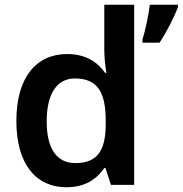

<svg xmlns="http://www.w3.org/2000/svg" viewBox="-20 -780 771 810"><path d="M260 10C341 10 389 -26 420 -71H425L448 0H546V-760H420V-570C420 -536 425 -492 429 -473H423C392 -517 343 -552 263 -552C135 -552 49 -456 49 -270C49 -85 134 10 260 10ZM731 -750V-760H612C607 -717 593 -651 581 -613V-600H653C686 -650 715 -709 731 -750ZM298 -92C219 -92 177 -153 177 -268C177 -383 219 -449 296 -449C396 -449 426 -385 426 -269V-253C425 -145 391 -92 298 -92Z"/></svg>

Font: Noto Sans Arabic UI SmBd
Style: Regular
Weight: 600
Designer: Monotype Design Team, Nadine Chahine and Nizar Qandah
Foundry: Monotype Imaging Inc.
Version: Version 2.010